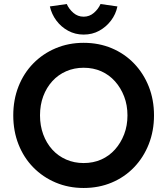

<svg xmlns="http://www.w3.org/2000/svg" viewBox="-20 -925 833 955"><path d="M46 -351Q46 -429 72 -495Q98 -561 145.5 -609.5Q193 -658 257 -685Q321 -712 396 -712Q472 -712 536 -685Q600 -658 647 -609Q694 -560 720 -494.5Q746 -429 746 -351Q746 -274 720 -208Q694 -142 647 -93Q600 -44 536 -17Q472 10 396 10Q321 10 257 -17Q193 -44 145.5 -92.5Q98 -141 72 -207Q46 -273 46 -351ZM614 -351Q614 -402 597.5 -445Q581 -488 552 -520.5Q523 -553 483.5 -570.5Q444 -588 396 -588Q349 -588 309 -570.5Q269 -553 240 -521Q211 -489 195 -446Q179 -403 179 -351Q179 -300 195 -256.5Q211 -213 240 -181Q269 -149 309 -131.5Q349 -114 396 -114Q444 -114 483.5 -131.5Q523 -149 552 -181.5Q581 -214 597.5 -257Q614 -300 614 -351ZM228 -893 312 -905Q323 -880 345 -861Q367 -842 396 -842Q425 -842 447 -861Q469 -880 480 -905L564 -893Q556 -854 532 -822.5Q508 -791 473.5 -772Q439 -753 396 -753Q354 -753 319 -772Q284 -791 260.5 -822.5Q237 -854 228 -893Z"/></svg>

Font: Mach Medium
Style: Regular
Weight: 500
Version: Version 1.002